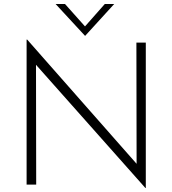

<svg xmlns="http://www.w3.org/2000/svg" viewBox="-20 -923 862 960"><path d="M406 -744 551 -903H504L405 -791L305 -903H258L405 -744ZM662 -710 663 -104 116 -725H113V0H161L160 -599L707 17H709V-710Z"/></svg>

Font: Sulaf Light
Style: Regular
Weight: 300
Designer: Bandar Raffah (Arabic) and Santiago Orozco (Latin)
Foundry: Caramella and Typemade
Version: Version 1.005;PS 001.005;hotconv 1.0.88;makeotf.lib2.5.64775